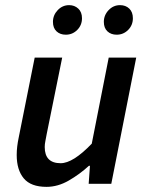

<svg xmlns="http://www.w3.org/2000/svg" viewBox="-20 -715 573 747"><path d="M161 12Q100 12 72.5 -21Q45 -54 45 -112Q45 -129 47 -145.5Q49 -162 53 -181L115 -491H222L162 -195Q159 -178 156.5 -166Q154 -154 154 -143Q154 -80 216 -80Q264 -80 337 -156L403 -491H510L413 0H325L330 -70H326Q290 -37 247.5 -12.5Q205 12 161 12ZM236 -580Q214 -580 200 -593Q186 -606 186 -630Q186 -656 204.5 -675.5Q223 -695 249 -695Q270 -695 284.5 -681.5Q299 -668 299 -644Q299 -617 280.5 -598.5Q262 -580 236 -580ZM434 -580Q412 -580 398 -593Q384 -606 384 -630Q384 -656 402.5 -675.5Q421 -695 447 -695Q469 -695 483 -681.5Q497 -668 497 -644Q497 -617 478.5 -598.5Q460 -580 434 -580Z"/></svg>

Font: Source Sans 3 Semibold
Style: Italic
Weight: 600
Italic angle: -11°
Designer: Paul D. Hunt
Foundry: Adobe
Version: Version 3.052;hotconv 1.1.0;makeotfexe 2.6.0